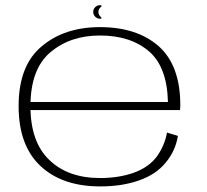

<svg xmlns="http://www.w3.org/2000/svg" viewBox="-20 -696 779 722"><path d="M356.5 5V-26.5Q235.5 -26.5 165.5 -94.5Q94.5 -162 94.5 -296.5Q94.5 -436 169 -499Q243.5 -562.5 356 -562.5Q472 -562.5 542 -501.5Q608.5 -442.5 611.5 -312.5H86.5V-282H657Q658 -291 658 -300.5Q658 -449.5 577 -522Q495 -594 356 -594Q222 -594 136.5 -521.5Q50 -449.5 50 -297Q50 -148.5 132.5 -71.5Q214.5 5 356.5 5ZM356.5 -26.5V5Q439 5 502.5 -17.5Q566.5 -39.5 603.5 -85Q640 -129 649 -185L608 -197.5Q599 -148 569.5 -107Q539 -66.5 482 -46Q425.5 -26.5 356.5 -26.5ZM356 -625.5Q366.5 -625.5 358.2 -633.2Q350 -641 350 -651.5Q350 -661.5 358.5 -669Q367 -676.5 356 -676.5Q345.5 -676.5 338 -669Q330.5 -661.5 330.5 -651.5Q330.5 -640.5 338.2 -633Q346 -625.5 356 -625.5Z"/></svg>

Font: Anybody Expanded ExtraLight
Style: Regular
Weight: 250
Width: 7
Version: Version 1.113;gftools[0.9.25]